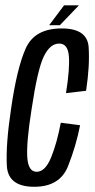

<svg xmlns="http://www.w3.org/2000/svg" viewBox="-20 -712 364 736"><path d="M111 4Q10.5 4 6.2 -77Q2 -158 22 -292Q44.5 -450.5 78.8 -526.8Q113 -603 216.5 -603Q315 -603 319.8 -531.2Q324.5 -459.5 310 -364L233 -355Q248 -449.5 244 -497.2Q240 -545 207 -545Q171.5 -545 147.5 -494.8Q123.5 -444.5 101 -293Q81 -166.5 84.5 -110Q88 -53.5 120.5 -53.5Q153.5 -53.5 176 -108.8Q198.5 -164 213 -241.5L287 -232Q272 -154 240.8 -75Q209.5 4 111 4ZM168.5 -615.5 225.5 -691.5H282.5L209.5 -615.5Z"/></svg>

Font: Anybody Condensed Regular
Style: Italic
Weight: 400
Width: 3
Italic angle: -10°
Designer: Tyler Finck
Foundry: Etcetera Type Company
Version: Version 1.010; ttfautohint (v1.8.3) -l 8 -r 50 -G 200 -x 14 